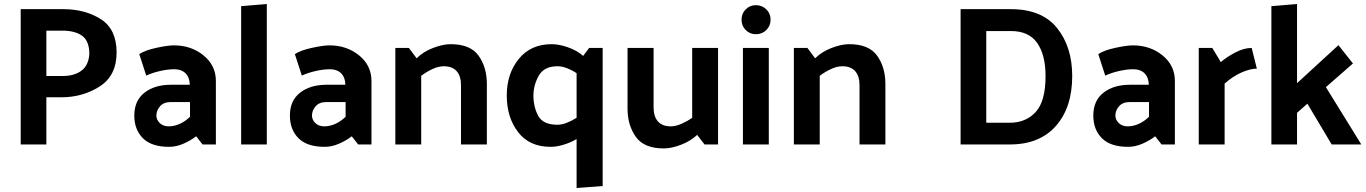

<svg xmlns="http://www.w3.org/2000/svg" viewBox="-20 -726 6868 965"><path d="M84 0V-680H297Q408 -680 487 -629.5Q566 -579 566 -462Q566 -346 481 -291.5Q396 -237 288 -237H213V0ZM293 -572H213V-344H295Q353 -344 389 -370.5Q425 -397 429 -454Q429 -520 393 -546Q357 -572 293 -572Z M766 -145Q766 -124 783 -107.5Q800 -91 828 -91Q855 -91 882.5 -103Q910 -115 935 -139V-213H837Q803 -213 784.5 -192Q766 -171 766 -145ZM830 12Q741 12 698 -31.5Q655 -75 655 -145Q655 -220 706 -260Q757 -300 839 -300H934Q933 -337 912.5 -357.5Q892 -378 856 -378Q822 -378 782 -368.5Q742 -359 715 -346L680 -454Q708 -473 765.5 -485.5Q823 -498 854 -498Q941 -498 1003 -447.5Q1065 -397 1065 -319V0H998L966 -41Q939 -20 902.5 -4Q866 12 830 12Z M1321 -706V0H1192V-695Z M1548 -145Q1548 -124 1565 -107.5Q1582 -91 1610 -91Q1637 -91 1664.5 -103Q1692 -115 1717 -139V-213H1619Q1585 -213 1566.5 -192Q1548 -171 1548 -145ZM1612 12Q1523 12 1480 -31.5Q1437 -75 1437 -145Q1437 -220 1488 -260Q1539 -300 1621 -300H1716Q1715 -337 1694.5 -357.5Q1674 -378 1638 -378Q1604 -378 1564 -368.5Q1524 -359 1497 -346L1462 -454Q1490 -473 1547.5 -485.5Q1605 -498 1636 -498Q1723 -498 1785 -447.5Q1847 -397 1847 -319V0H1780L1748 -41Q1721 -20 1684.5 -4Q1648 12 1612 12Z M2074 -433Q2107 -466 2156.5 -485Q2206 -504 2245 -504Q2344 -504 2385.5 -446Q2427 -388 2427 -304V0H2297V-298Q2297 -344 2275 -368.5Q2253 -393 2211 -393Q2183 -393 2152.5 -378.5Q2122 -364 2097 -345V0H1967V-485H2035Z M3009 -485V209L2878 219V-27Q2847 -9 2812 1.5Q2777 12 2747 12Q2641 12 2584 -62Q2527 -136 2527 -246Q2527 -356 2587.5 -430Q2648 -504 2753 -504Q2789 -504 2834 -488.5Q2879 -473 2911 -445L2941 -485ZM2782 -393Q2714 -393 2687.5 -345Q2661 -297 2661 -246Q2661 -189 2685 -144Q2709 -99 2782 -99Q2805 -99 2830.5 -109.5Q2856 -120 2878 -134V-358Q2856 -373 2830.5 -383Q2805 -393 2782 -393Z M3484 -48Q3451 -17 3403 1.5Q3355 20 3316 20Q3217 20 3175.5 -38.5Q3134 -97 3134 -180V-485H3265V-186Q3265 -140 3287 -115.5Q3309 -91 3351 -91Q3377 -91 3406 -104Q3435 -117 3459 -134V-485H3589V0H3521Z M3779 -700Q3810 -700 3831.5 -679Q3853 -658 3853 -627Q3853 -596 3831.5 -575Q3810 -554 3779 -554Q3749 -554 3728 -575Q3707 -596 3707 -627Q3707 -658 3728 -679Q3749 -700 3779 -700ZM3844 -485V0H3714V-485Z M4077 -433Q4110 -466 4159.5 -485Q4209 -504 4248 -504Q4347 -504 4388.5 -446Q4430 -388 4430 -304V0H4300V-298Q4300 -344 4278 -368.5Q4256 -393 4214 -393Q4186 -393 4155.5 -378.5Q4125 -364 4100 -345V0H3970V-485H4038Z M5056 0H4808V-680H5060Q5217 -680 5293 -585Q5369 -490 5369 -344Q5369 -186 5287 -93Q5205 0 5056 0ZM5061 -570H4937V-109H5054Q5136 -109 5185.5 -163Q5235 -217 5235 -344Q5235 -450 5193 -510Q5151 -570 5061 -570Z M5586 -145Q5586 -124 5603 -107.5Q5620 -91 5648 -91Q5675 -91 5702.5 -103Q5730 -115 5755 -139V-213H5657Q5623 -213 5604.5 -192Q5586 -171 5586 -145ZM5650 12Q5561 12 5518 -31.5Q5475 -75 5475 -145Q5475 -220 5526 -260Q5577 -300 5659 -300H5754Q5753 -337 5732.5 -357.5Q5712 -378 5676 -378Q5642 -378 5602 -368.5Q5562 -359 5535 -346L5500 -454Q5528 -473 5585.5 -485.5Q5643 -498 5674 -498Q5761 -498 5823 -447.5Q5885 -397 5885 -319V0H5818L5786 -41Q5759 -20 5722.5 -4Q5686 12 5650 12Z M6271 -485 6297 -381Q6264 -381 6220.5 -362Q6177 -343 6135 -306V0H6005V-485H6073L6116 -414Q6146 -440 6189 -462.5Q6232 -485 6271 -485Z M6499 -706V-308L6707 -499L6780 -407L6644 -288L6822 0H6673L6551 -205L6499 -159V0H6370V-695Z"/></svg>

Font: Palanquin Dark
Style: Regular
Weight: 400
Designer: Pria Ravichandran
Version: Version 1.000